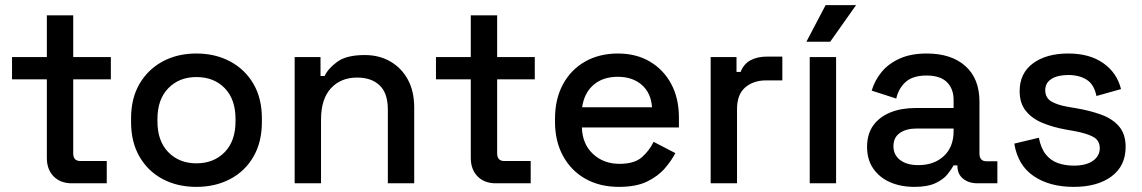

<svg xmlns="http://www.w3.org/2000/svg" viewBox="-20 -716 4461 750"><path d="M261 0Q216 0 189.5 -27Q163 -54 163 -99V-406H27V-493H163V-656H266V-493H413V-406H266V-117Q266 -87 294 -87H397V0Z M747 14Q673 14 615.5 -16.5Q558 -47 525 -104Q492 -161 492 -239V-254Q492 -332 525 -388.5Q558 -445 615.5 -476Q673 -507 747 -507Q821 -507 879 -476Q937 -445 970 -388.5Q1003 -332 1003 -254V-239Q1003 -161 970 -104Q937 -47 879 -16.5Q821 14 747 14ZM747 -78Q815 -78 857.5 -121.5Q900 -165 900 -242V-251Q900 -328 858 -371.5Q816 -415 747 -415Q680 -415 637.5 -371.5Q595 -328 595 -251V-242Q595 -165 637.5 -121.5Q680 -78 747 -78Z M1131 0V-493H1232V-419H1248Q1262 -449 1298 -475Q1334 -501 1405 -501Q1461 -501 1504.5 -476Q1548 -451 1573 -405.5Q1598 -360 1598 -296V0H1495V-288Q1495 -352 1463 -382.5Q1431 -413 1375 -413Q1311 -413 1272.5 -371Q1234 -329 1234 -249V0Z M1917 0Q1872 0 1845.5 -27Q1819 -54 1819 -99V-406H1683V-493H1819V-656H1922V-493H2069V-406H1922V-117Q1922 -87 1950 -87H2053V0Z M2398 14Q2323 14 2267 -17.5Q2211 -49 2179.5 -106.5Q2148 -164 2148 -240V-252Q2148 -329 2179 -386.5Q2210 -444 2265.5 -475.5Q2321 -507 2394 -507Q2465 -507 2518.5 -475.5Q2572 -444 2602 -388Q2632 -332 2632 -257V-218H2253Q2255 -153 2296.5 -114.5Q2338 -76 2400 -76Q2458 -76 2487.5 -102Q2517 -128 2533 -162L2618 -118Q2604 -90 2577.5 -59Q2551 -28 2508 -7Q2465 14 2398 14ZM2254 -297H2527Q2523 -353 2487 -384.5Q2451 -416 2393 -416Q2335 -416 2298.5 -384.5Q2262 -353 2254 -297Z M2756 0V-493H2857V-435H2873Q2885 -466 2911.5 -480.5Q2938 -495 2977 -495H3036V-402H2973Q2923 -402 2891 -374.5Q2859 -347 2859 -290V0Z M3143 0V-493H3246V0ZM3130 -553 3205 -696H3324L3223 -553Z M3552 14Q3499 14 3457.5 -4Q3416 -22 3391.5 -57Q3367 -92 3367 -142Q3367 -193 3391.5 -226.5Q3416 -260 3458.5 -277Q3501 -294 3555 -294H3705V-326Q3705 -369 3679 -395Q3653 -421 3599 -421Q3546 -421 3518 -396Q3490 -371 3481 -331L3385 -362Q3397 -402 3423.5 -434.5Q3450 -467 3494 -487Q3538 -507 3600 -507Q3696 -507 3751 -458Q3806 -409 3806 -319V-116Q3806 -86 3834 -86H3876V0H3799Q3764 0 3742 -18Q3720 -36 3720 -67V-70H3705Q3697 -55 3681 -35Q3665 -15 3634 -0.5Q3603 14 3552 14ZM3567 -71Q3629 -71 3667 -106.5Q3705 -142 3705 -204V-214H3561Q3520 -214 3495 -196.5Q3470 -179 3470 -145Q3470 -111 3496 -91Q3522 -71 3567 -71Z M4174 14Q4080 14 4018 -28Q3956 -70 3942 -155L4038 -178Q4046 -137 4065 -113Q4084 -89 4112.5 -79Q4141 -69 4174 -69Q4223 -69 4249.5 -88Q4276 -107 4276 -137Q4276 -167 4251 -181Q4226 -195 4177 -204L4143 -210Q4093 -219 4052 -236Q4011 -253 3987 -283Q3963 -313 3963 -360Q3963 -430 4015 -468.5Q4067 -507 4153 -507Q4236 -507 4289.5 -469.5Q4343 -432 4359 -368L4263 -341Q4254 -386 4225 -404.5Q4196 -423 4153 -423Q4111 -423 4087 -407.5Q4063 -392 4063 -364Q4063 -334 4086.5 -320Q4110 -306 4150 -299L4185 -293Q4238 -284 4282 -268Q4326 -252 4351.5 -222Q4377 -192 4377 -142Q4377 -68 4322 -27Q4267 14 4174 14Z"/></svg>

Font: Space Grotesk Medium
Style: Regular
Weight: 500
Designer: Florian Karsten
Foundry: Florian Karsten
Version: Version 2.000